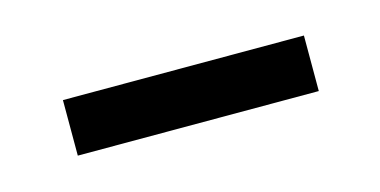

<svg xmlns="http://www.w3.org/2000/svg" viewBox="-26 -430 350 177"><g transform="rotate(-15 148.5 -341.5)"><path d="M265 -315H35V-368H265Z"/></g></svg>

Font: Ekushey Ghorautra
Style: Regular
Weight: 400
Designer: Al Mamun Sumon
Foundry: Al Mamun Sumon
Version: Version 1.0